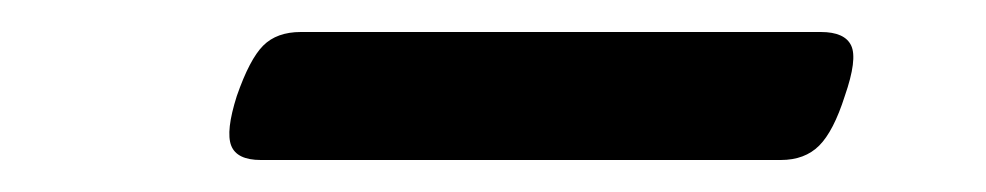

<svg xmlns="http://www.w3.org/2000/svg" viewBox="-20 -401 616 120"><path d="M143 -301Q128 -301 124.5 -310Q121 -319 128 -341Q136 -364 144.5 -372.5Q153 -381 168 -381H493Q508 -381 512 -372.5Q516 -364 508 -341Q501 -319 492 -310Q483 -301 468 -301Z"/></svg>

Font: Playwrite IN
Style: Regular
Weight: 400
Designer: Veronika Burian, José Scaglione
Foundry: TypeTogether
Version: Version 1.002